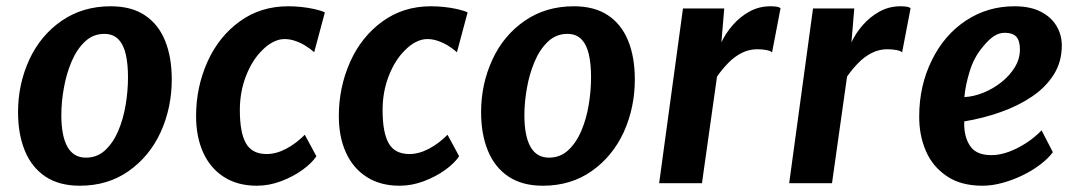

<svg xmlns="http://www.w3.org/2000/svg" viewBox="-20 -584 3436 612"><path d="M234.5 8Q168.5 8 124.8 -21.2Q81 -50.5 59.2 -103.5Q37.5 -156.5 37.5 -226.5Q37.5 -316 73.5 -394Q109 -471 176.2 -517.5Q243.5 -564 333 -564Q399 -564 442 -535.2Q485 -506.5 506.2 -454.2Q527.5 -402 527.5 -330.5Q527.5 -241.5 492.5 -163.5Q457 -86 390.5 -39Q324 8 234.5 8ZM254 -81.5Q289.5 -81.5 315 -105Q340.5 -128.5 356.8 -166.5Q373 -204.5 380.5 -249.5Q388 -294.5 388 -337.5Q388 -379.5 381 -410.5Q374 -441.5 357.2 -458.8Q340.5 -476 312.5 -476Q276.5 -476 250.5 -451.2Q224.5 -426.5 208 -387.5Q191.5 -348.5 183.5 -303.2Q175.5 -258 175.5 -217Q175.5 -150.5 195 -116Q214.5 -81.5 254 -81.5Z M798.5 8Q737.5 8 694 -19.8Q650.5 -47.5 627.8 -97.5Q605 -147.5 605 -214Q605 -305.5 641 -386.5Q677 -467 743.8 -515.5Q810.5 -564 898.5 -564Q918.5 -564 940.5 -561.8Q962.5 -559.5 982.5 -555Q1002.5 -550.5 1015.5 -544.5L981.5 -417.5Q970.5 -427.5 955.2 -437.2Q940 -447 922.2 -453.2Q904.5 -459.5 887 -459.5Q869 -459.5 850.8 -450.2Q832.5 -441 816 -424Q784.5 -393.5 764.5 -342.8Q744.5 -292 744.5 -233Q744.5 -161.5 764 -127.2Q783.5 -93 830 -93Q860.5 -93 892.5 -110Q924.5 -127 951.5 -154.5L988.5 -86Q974 -64 944.2 -42.5Q914.5 -21 876.2 -6.5Q838 8 798.5 8Z M1253.5 8Q1192.5 8 1149 -19.8Q1105.5 -47.5 1082.8 -97.5Q1060 -147.5 1060 -214Q1060 -305.5 1096 -386.5Q1132 -467 1198.8 -515.5Q1265.5 -564 1353.5 -564Q1373.5 -564 1395.5 -561.8Q1417.5 -559.5 1437.5 -555Q1457.5 -550.5 1470.5 -544.5L1436.5 -417.5Q1425.5 -427.5 1410.2 -437.2Q1395 -447 1377.2 -453.2Q1359.5 -459.5 1342 -459.5Q1324 -459.5 1305.8 -450.2Q1287.5 -441 1271 -424Q1239.5 -393.5 1219.5 -342.8Q1199.5 -292 1199.5 -233Q1199.5 -161.5 1219 -127.2Q1238.5 -93 1285 -93Q1315.5 -93 1347.5 -110Q1379.5 -127 1406.5 -154.5L1443.5 -86Q1429 -64 1399.2 -42.5Q1369.5 -21 1331.2 -6.5Q1293 8 1253.5 8Z M1710.5 8Q1644.5 8 1600.8 -21.2Q1557 -50.5 1535.2 -103.5Q1513.5 -156.5 1513.5 -226.5Q1513.5 -316 1549.5 -394Q1585 -471 1652.2 -517.5Q1719.5 -564 1809 -564Q1875 -564 1918 -535.2Q1961 -506.5 1982.2 -454.2Q2003.5 -402 2003.5 -330.5Q2003.5 -241.5 1968.5 -163.5Q1933 -86 1866.5 -39Q1800 8 1710.5 8ZM1730 -81.5Q1765.5 -81.5 1791 -105Q1816.5 -128.5 1832.8 -166.5Q1849 -204.5 1856.5 -249.5Q1864 -294.5 1864 -337.5Q1864 -379.5 1857 -410.5Q1850 -441.5 1833.2 -458.8Q1816.5 -476 1788.5 -476Q1752.5 -476 1726.5 -451.2Q1700.5 -426.5 1684 -387.5Q1667.5 -348.5 1659.5 -303.2Q1651.5 -258 1651.5 -217Q1651.5 -150.5 1671 -116Q1690.5 -81.5 1730 -81.5Z M2081 0 2157 -557H2288.5L2279.5 -449Q2292 -476.5 2314.8 -503Q2337.5 -529.5 2368.2 -546.8Q2399 -564 2436 -564Q2461 -564 2468 -558L2441 -417Q2436 -422 2422.8 -424.5Q2409.5 -427 2393.5 -427Q2367.5 -427 2344.2 -415.2Q2321 -403.5 2301.5 -383.5Q2282 -363.5 2265.5 -340L2217.5 0Z M2495.5 0 2571.5 -557H2703L2694 -449Q2706.5 -476.5 2729.2 -503Q2752 -529.5 2782.8 -546.8Q2813.5 -564 2850.5 -564Q2875.5 -564 2882.5 -558L2855.5 -417Q2850.5 -422 2837.2 -424.5Q2824 -427 2808 -427Q2782 -427 2758.8 -415.2Q2735.5 -403.5 2716 -383.5Q2696.5 -363.5 2680 -340L2632 0Z M3112 8Q3042.5 8 2998 -22.5Q2952 -53.5 2930.8 -103.8Q2909.5 -154 2910 -213.5Q2910 -311 2950.5 -392.5Q2990 -473 3059 -518.5Q3128 -564 3213.5 -564Q3263.5 -564 3297 -547Q3330.5 -530 3347.5 -501.5Q3364.5 -473 3364.5 -439Q3364.5 -387 3339 -346.5Q3313.5 -306 3269.5 -276.2Q3225.5 -246.5 3169.8 -226.8Q3114 -207 3053.5 -197Q3053.5 -193 3053.5 -189.2Q3053.5 -185.5 3053.5 -182Q3055.5 -140 3075.2 -114.8Q3095 -89.5 3140 -89.5Q3166.5 -89.5 3195.8 -100.2Q3225 -111 3252.2 -129Q3279.5 -147 3300 -168.5L3336 -99Q3321.5 -79 3296.2 -59.8Q3271 -40.5 3239.5 -25.2Q3208 -10 3175 -1Q3142 8 3112 8ZM3054 -274.5Q3083.5 -276 3114.5 -288.5Q3145.5 -301 3172 -322Q3198.5 -343 3214.8 -369.8Q3231 -396.5 3231 -426Q3231 -455 3219.2 -467.2Q3207.5 -479.5 3183 -479.5Q3163 -479.5 3146.2 -467.5Q3129.5 -455.5 3113 -435Q3084.5 -401.5 3070.8 -356.5Q3057 -311.5 3054 -274.5Z"/></svg>

Font: Merriweather Sans SemiBold
Style: Italic
Weight: 600
Italic angle: -7.5°
Designer: Eben Sorkin
Foundry: Eben Sorkin
Version: Version 2.001